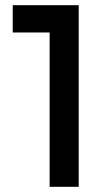

<svg xmlns="http://www.w3.org/2000/svg" viewBox="-20 -719 421 739"><path d="M29 -699H283V0H171V-594H29Z"/></svg>

Font: Myanmar Khyay
Style: Regular
Weight: 400
Designer: Danh Hong
Foundry: Google Inc.
Version: Version 1.10 March 4, 2015